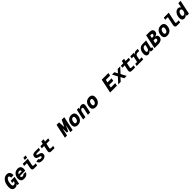

<svg xmlns="http://www.w3.org/2000/svg" viewBox="1474 -4907 9103 9103"><g transform="rotate(-45 6026.0 -355.0)"><path d="M237 16Q145 16 93 -45.5Q41 -107 41 -227Q41 -339 68.5 -430.5Q96 -522 144.5 -588Q193 -654 258.5 -690Q324 -726 401 -726Q507 -726 558.5 -661.5Q610 -597 610 -469L446 -460Q446 -527 429 -555.5Q412 -584 373 -584Q341 -584 311.5 -556.5Q282 -529 258 -482Q234 -435 220.5 -373.5Q207 -312 207 -245Q207 -180 225.5 -153Q244 -126 284 -126Q330 -126 366.5 -156.5Q403 -187 419 -252H303L328 -373H586L508 0H408L421 -75Q390 -35 343 -9.5Q296 16 237 16Z M847 12Q738 12 686.5 -43.5Q635 -99 635 -190Q635 -293 674.5 -374.5Q714 -456 786.5 -503Q859 -550 960 -550Q1061 -550 1113 -495.5Q1165 -441 1165 -352Q1165 -317 1160 -283Q1155 -249 1148 -224H789Q789 -214 789 -204Q789 -155 813.5 -138Q838 -121 872 -121Q906 -121 933.5 -132.5Q961 -144 970 -174L1127 -161Q1093 -82 1027.5 -35Q962 12 847 12ZM938 -417Q892 -417 859 -392.5Q826 -368 808 -322H1008Q1009 -330 1010.5 -337.5Q1012 -345 1012 -357Q1012 -383 994.5 -400Q977 -417 938 -417Z M1528 0Q1458 0 1429 -25.5Q1400 -51 1400 -102Q1400 -133 1407 -171Q1414 -209 1423 -251L1458 -419H1272L1297 -538H1637L1575 -249Q1570 -222 1565 -196Q1560 -170 1560 -156Q1560 -138 1570.5 -128.5Q1581 -119 1610 -119H1748L1723 0ZM1495 -598 1522 -723H1675L1649 -598Z M2056 12Q1950 12 1893.5 -32.5Q1837 -77 1831 -162L1984 -174Q1988 -140 2009 -125Q2030 -110 2075 -110Q2120 -110 2144 -121.5Q2168 -133 2168 -160Q2168 -176 2160.5 -186Q2153 -196 2131.5 -204Q2110 -212 2069 -222Q1983 -242 1947.5 -276.5Q1912 -311 1912 -372Q1912 -420 1932.5 -457.5Q1953 -495 1999.5 -516.5Q2046 -538 2125 -538H2366L2341 -419H2108Q2086 -419 2075 -409.5Q2064 -400 2064 -384Q2064 -364 2079.5 -354.5Q2095 -345 2138 -334Q2212 -317 2252 -295Q2292 -273 2307 -243.5Q2322 -214 2322 -175Q2322 -121 2292 -79Q2262 -37 2202.5 -12.5Q2143 12 2056 12Z M2681 0Q2611 0 2581.5 -25Q2552 -50 2552 -101Q2552 -132 2559 -170.5Q2566 -209 2576 -251L2612 -419H2454L2480 -538H2637L2665 -664H2817L2790 -538H3005L2979 -419H2765L2728 -249Q2721 -218 2716.5 -195Q2712 -172 2712 -157Q2712 -140 2725 -129.5Q2738 -119 2766 -119H2916L2891 0Z M3821 -104 3815 -396 3730 0H3585L3736 -710H3905L3922 -376L4081 -710H4252L4101 0H3956L4040 -395L3909 -104Z M4445 12Q4344 12 4288.5 -40Q4233 -92 4233 -187Q4233 -261 4252.5 -326.5Q4272 -392 4312 -442.5Q4352 -493 4412.5 -521.5Q4473 -550 4555 -550Q4656 -550 4711.5 -497.5Q4767 -445 4767 -350Q4767 -276 4747.5 -210.5Q4728 -145 4688 -95Q4648 -45 4587.5 -16.5Q4527 12 4445 12ZM4469 -121Q4507 -121 4538.5 -148.5Q4570 -176 4588.5 -223.5Q4607 -271 4607 -330Q4607 -376 4588 -396.5Q4569 -417 4531 -417Q4492 -417 4461 -389.5Q4430 -362 4411.5 -314.5Q4393 -267 4393 -207Q4393 -161 4412 -141Q4431 -121 4469 -121Z M4808 0 4923 -538H5062L5044 -442Q5077 -498 5124.5 -524Q5172 -550 5229 -550Q5297 -550 5329 -516Q5361 -482 5361 -424Q5361 -402 5356.5 -375.5Q5352 -349 5347 -324L5278 0H5126L5193 -316Q5199 -345 5199 -368Q5199 -391 5185 -406.5Q5171 -422 5142 -422Q5104 -422 5071.5 -393.5Q5039 -365 5026 -308L4961 0Z M5645 12Q5544 12 5488.5 -40Q5433 -92 5433 -187Q5433 -261 5452.5 -326.5Q5472 -392 5512 -442.5Q5552 -493 5612.5 -521.5Q5673 -550 5755 -550Q5856 -550 5911.5 -497.5Q5967 -445 5967 -350Q5967 -276 5947.5 -210.5Q5928 -145 5888 -95Q5848 -45 5787.5 -16.5Q5727 12 5645 12ZM5669 -121Q5707 -121 5738.5 -148.5Q5770 -176 5788.5 -223.5Q5807 -271 5807 -330Q5807 -376 5788 -396.5Q5769 -417 5731 -417Q5692 -417 5661 -389.5Q5630 -362 5611.5 -314.5Q5593 -267 5593 -207Q5593 -161 5612 -141Q5631 -121 5669 -121Z M6616 0 6766 -710H7213L7183 -567H6897L6868 -426H7142L7112 -286H6838L6807 -143H7101L7071 0Z M7159 0 7417 -279 7281 -538H7439L7522 -380L7664 -538H7832L7587 -271L7727 0H7569L7481 -172L7327 0Z M8081 0Q8011 0 7981.5 -25Q7952 -50 7952 -101Q7952 -132 7959 -170.5Q7966 -209 7976 -251L8012 -419H7854L7880 -538H8037L8065 -664H8217L8190 -538H8405L8379 -419H8165L8128 -249Q8121 -218 8116.5 -195Q8112 -172 8112 -157Q8112 -140 8125 -129.5Q8138 -119 8166 -119H8316L8291 0Z M8394 0 8419 -119H8544L8608 -419H8483L8508 -538H8743L8729 -433Q8753 -485 8789.5 -511.5Q8826 -538 8882 -538H9006L8980 -416H8869Q8813 -416 8780.5 -388Q8748 -360 8736 -304L8697 -119H8858L8834 0Z M9166 12Q9103 12 9066 -34Q9029 -80 9029 -170Q9029 -274 9064.5 -357.5Q9100 -441 9168.5 -489.5Q9237 -538 9336 -538H9568L9493 -205Q9488 -182 9484 -161Q9480 -140 9480 -129Q9480 -111 9501 -111H9549L9524 0H9414Q9374 0 9359.5 -14.5Q9345 -29 9345 -58Q9345 -73 9349 -94Q9317 -50 9271 -19Q9225 12 9166 12ZM9238 -121Q9285 -121 9318.5 -161Q9352 -201 9370 -294L9395 -419H9337Q9289 -419 9255.5 -390Q9222 -361 9204.5 -312Q9187 -263 9187 -203Q9187 -121 9238 -121Z M9591 0 9741 -710H9965Q10071 -710 10123 -667.5Q10175 -625 10175 -551Q10175 -468 10127.5 -423.5Q10080 -379 10000 -366Q10073 -355 10106 -317Q10139 -279 10139 -225Q10139 -150 10099 -100Q10059 -50 9991 -25Q9923 0 9838 0ZM9843 -427H9905Q9953 -427 9980.5 -451.5Q10008 -476 10008 -514Q10008 -570 9934 -570H9873ZM9781 -140 9867 -141Q9918 -141 9945.5 -164Q9973 -187 9973 -227Q9973 -292 9900 -292H9814Z M10445 12Q10344 12 10288.5 -40Q10233 -92 10233 -187Q10233 -261 10252.5 -326.5Q10272 -392 10312 -442.5Q10352 -493 10412.5 -521.5Q10473 -550 10555 -550Q10656 -550 10711.5 -497.5Q10767 -445 10767 -350Q10767 -276 10747.5 -210.5Q10728 -145 10688 -95Q10648 -45 10587.5 -16.5Q10527 12 10445 12ZM10469 -121Q10507 -121 10538.5 -148.5Q10570 -176 10588.5 -223.5Q10607 -271 10607 -330Q10607 -376 10588 -396.5Q10569 -417 10531 -417Q10492 -417 10461 -389.5Q10430 -362 10411.5 -314.5Q10393 -267 10393 -207Q10393 -161 10412 -141Q10431 -121 10469 -121Z M11112 0Q11042 0 11012.5 -25.5Q10983 -51 10983 -102Q10983 -133 10990.5 -171Q10998 -209 11007 -251L11078 -591H10902L10926 -710H11257L11159 -249Q11152 -218 11147.5 -195Q11143 -172 11143 -157Q11143 -140 11156 -129.5Q11169 -119 11197 -119H11336L11311 0Z M11589 12Q11513 12 11473 -37Q11433 -86 11433 -173Q11433 -253 11454.5 -321.5Q11476 -390 11514 -441.5Q11552 -493 11602 -521.5Q11652 -550 11708 -550Q11762 -550 11798.5 -526.5Q11835 -503 11846 -461L11899 -710H12052L11901 0H11753L11768 -88Q11736 -40 11689 -14Q11642 12 11589 12ZM11668 -121Q11706 -121 11739 -149Q11772 -177 11792 -223Q11812 -269 11812 -324Q11812 -417 11730 -417Q11692 -417 11660.5 -388.5Q11629 -360 11610.5 -312.5Q11592 -265 11592 -206Q11592 -121 11668 -121Z"/></g></svg>

Font: Geist Mono ExtraBold
Style: Italic
Weight: 800
Italic angle: -12°
Monospace: yes
Designer: Basement.studio, Andrés Briganti, Mateo Zaragoza
Foundry: Basement.studio, Vercel, Andrés Briganti, Guido Ferreyra, Mateo Zaragoza
Version: Version 1.500; ttfautohint (v1.8.4.7-5d5b)